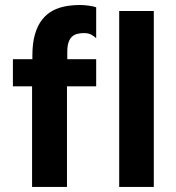

<svg xmlns="http://www.w3.org/2000/svg" viewBox="-20 -739 696 759"><path d="M106.8 0V-397.6H31V-505H108V-518.8Q108 -569 118.4 -604.1Q128.8 -639.2 147 -662Q165.2 -684.8 189 -697.2Q212.8 -709.6 240.3 -714.4Q267.8 -719.2 296.6 -719.2Q312 -719.2 330 -716.8Q348 -714.4 360.2 -710.2V-588Q350.8 -596.8 340 -602.5Q329.2 -608.2 311.6 -608.2Q298.2 -608.2 286.2 -605.3Q274.2 -602.4 265.2 -594.6Q256.2 -586.8 251.1 -572.1Q246 -557.4 246 -534.8V-505H360.2V-397.6H244.8V0ZM588 0H451.2V-695.6H588Z"/></svg>

Font: Maven Pro VF Beta
Style: Regular
Weight: 400
Designer: Joe Prince
Foundry: Joe Prince
Version: Version 2.002